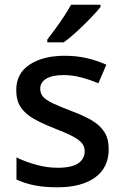

<svg xmlns="http://www.w3.org/2000/svg" viewBox="-20 -786 526 816"><path d="M442 -152Q442 -74 384.5 -32Q327 10 224 10Q167 10 125.5 1.5Q84 -7 50 -23V-117Q86 -99 133 -86Q180 -73 224 -73Q285 -73 312.5 -92Q340 -111 340 -143Q340 -162 329 -176.5Q318 -191 290 -206Q262 -221 210 -241Q159 -261 123 -281.5Q87 -302 68 -330.5Q49 -359 49 -403Q49 -474 106 -511.5Q163 -549 255 -549Q305 -549 348.5 -539Q392 -529 432 -511L398 -432Q363 -447 325 -457Q287 -467 251 -467Q202 -467 176.5 -451.5Q151 -436 151 -409Q151 -389 163 -375Q175 -361 204.5 -347Q234 -333 284 -314Q335 -295 370 -274.5Q405 -254 423.5 -225Q442 -196 442 -152ZM407 -756Q392 -737 364.5 -708.5Q337 -680 306.5 -652Q276 -624 251 -606H181V-618Q196 -637 215 -663Q234 -689 252 -716.5Q270 -744 282 -766H407Z"/></svg>

Font: Noto Sans Khmer UI Medium
Style: Regular
Weight: 500
Designer: Danh Hong and the Monotype Design Team
Foundry: Monotype Imaging Inc.
Version: Version 2.002; ttfautohint (v1.8.4.7-5d5b)